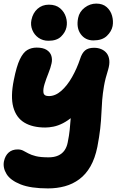

<svg xmlns="http://www.w3.org/2000/svg" viewBox="-22 -788 665 1069"><path d="M245 261Q149 261 92.5 238.5Q36 216 14.5 181Q-7 146 0 110Q7 78 26.5 61Q46 44 76 44Q94 44 106.5 50.5Q119 57 135.5 66Q152 75 178 81.5Q204 88 249 88Q280 88 302 78Q324 68 337 49.5Q350 31 355 5Q363 -34 366 -64.5Q369 -95 371 -122Q373 -149 375.5 -177.5Q378 -206 385 -240L443 -205Q414 -166 385 -141Q356 -116 328.5 -102Q301 -88 276 -83Q251 -78 230 -78Q159 -78 113.5 -105.5Q68 -133 52 -191.5Q36 -250 55 -343Q70 -419 88.5 -457.5Q107 -496 130 -509.5Q153 -523 182 -523Q218 -523 238 -510Q258 -497 264 -477Q270 -457 265 -435Q260 -411 247.5 -380Q235 -349 226 -320Q217 -291 220 -272Q223 -253 250 -253Q286 -253 319 -282Q352 -311 379 -358.5Q406 -406 424 -460Q434 -492 451.5 -507Q469 -522 502 -522Q524 -522 542.5 -514Q561 -506 572.5 -491Q584 -476 586.5 -453Q589 -430 580 -400Q564 -350 557 -309Q550 -268 547 -231Q544 -194 542.5 -155.5Q541 -117 536 -72Q531 -27 520 30Q507 94 481.5 138.5Q456 183 419.5 210Q383 237 339 249Q295 261 245 261ZM498 -563Q453 -563 427.5 -598Q402 -633 413 -688Q420 -723 449.5 -745.5Q479 -768 514 -768Q550 -768 572 -748.5Q594 -729 602 -700Q610 -671 605 -643Q599 -613 573 -588Q547 -563 498 -563ZM248 -561Q216 -561 192.5 -577.5Q169 -594 158 -621Q147 -648 153 -677Q161 -716 187 -739Q213 -762 250 -762Q289 -762 312.5 -742Q336 -722 345 -693Q354 -664 348 -636Q342 -608 318 -584.5Q294 -561 248 -561Z"/></svg>

Font: Shantell Sans ExtraBold
Style: Italic
Weight: 800
Italic angle: -11°
Designer: Stephen Nixon, Anya Danilova, Shantell Martin
Foundry: Arrow Type
Version: Version 1.011;[c5ecc13dd]